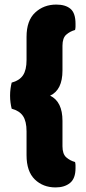

<svg xmlns="http://www.w3.org/2000/svg" viewBox="-20 -684 377 839"><path d="M199 -266Q253 -240 253 -156V-45Q253 -11 269.5 3.5Q286 18 308 24Q310 32 310 38.5Q310 45 310 51Q310 96 286 115.5Q262 135 223 135Q168 135 132 100Q96 65 96 -6V-110Q96 -154 80.5 -177Q65 -200 31 -209Q28 -221 26 -235.5Q24 -250 24 -266Q24 -282 26 -296.5Q28 -311 31 -323Q65 -332 80.5 -355Q96 -378 96 -422V-523Q96 -594 133.5 -629Q171 -664 226 -664Q266 -664 288 -645.5Q310 -627 310 -580Q310 -574 310 -567.5Q310 -561 308 -553Q286 -547 269.5 -532.5Q253 -518 253 -484V-376Q253 -291 199 -266Z"/></svg>

Font: Baloo Paaji 2 ExtraBold
Style: Regular
Weight: 800
Designer: Shuchita Grover, Noopur Datye and Ek Type
Foundry: Ek Type
Version: Version 1.640;hotconv 1.0.111;makeotfexe 2.5.65597; ttfautoh